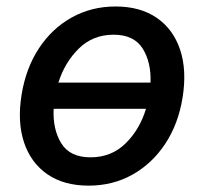

<svg xmlns="http://www.w3.org/2000/svg" viewBox="-20 -573 643 604"><path d="M258.9 11Q180.8 11 128.9 -24.9Q77.1 -60.7 55.6 -125Q34.1 -189.3 47.9 -274.9Q61.4 -358.7 102.6 -421.2Q143.8 -483.7 205.8 -518.1Q267.8 -552.6 343.4 -552.6Q421.5 -552.6 473.4 -516.7Q525.2 -480.8 546.7 -416.4Q568.2 -351.9 554.3 -265.6Q540.8 -182.5 499.5 -120.2Q458.1 -57.9 396.3 -23.4Q334.5 11 258.9 11ZM264.9 -78.1Q330.6 -78.1 375.2 -122Q419.7 -165.8 439.3 -230.8H148.8Q145.6 -166.2 172.8 -122.2Q199.9 -78.1 264.9 -78.1ZM163.7 -313.2H453.5Q456 -376.8 428.8 -420.3Q401.6 -463.8 337.4 -463.8Q272.4 -463.8 228.2 -420.5Q183.9 -377.1 163.7 -313.2Z"/></svg>

Font: Inter UI Medium
Style: Italic
Weight: 500
Italic angle: 9.39999°
Designer: Rasmus Andersson
Foundry: rsms
Version: 3.2;8d6f07862